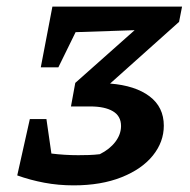

<svg xmlns="http://www.w3.org/2000/svg" viewBox="-20 -550 573 579"><path d="M32 -21 70 -191H120L135 -87Q175 -82 216 -82Q231 -82 247.5 -82.5Q264 -83 281 -85Q311 -100 328 -122.5Q345 -145 345 -170Q345 -200 320.5 -214.5Q296 -229 252 -229H194L207 -300L386 -459L208 -453L156 -347H103L138 -530H529L520 -484L312 -298Q388 -292 431 -259.5Q474 -227 474 -171Q474 -122 441 -81Q408 -40 346.5 -15.5Q285 9 202 9Q156 9 113.5 1Q71 -7 32 -21Z"/></svg>

Font: Piazzolla SC SemiBold
Style: Italic
Weight: 600
Italic angle: -11.3°
Designer: Juan Pablo del Peral
Foundry: Huerta Tipografica
Version: Version 1.330